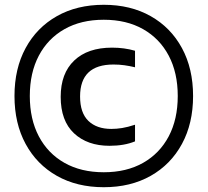

<svg xmlns="http://www.w3.org/2000/svg" viewBox="-20 -771 867 802"><path d="M413.5 11Q301.5 11 217.5 -36.5Q133.5 -84 87 -169.8Q40.5 -255.5 40.5 -370Q40.5 -484.5 87 -570.2Q133.5 -656 217.5 -703.5Q301.5 -751 413.5 -751Q525.5 -751 609.5 -703.5Q693.5 -656 740 -570.2Q786.5 -484.5 786.5 -370Q786.5 -255.5 740 -169.8Q693.5 -84 609.5 -36.5Q525.5 11 413.5 11ZM413.5 -51.5Q508.5 -51.5 577.8 -90.8Q647 -130 684.8 -201.5Q722.5 -273 722.5 -370Q722.5 -467 684.8 -538.5Q647 -610 577.8 -649.2Q508.5 -688.5 413.5 -688.5Q318.5 -688.5 249.2 -649.2Q180 -610 142.2 -538.5Q104.5 -467 104.5 -370Q104.5 -273 142.2 -201.5Q180 -130 249.2 -90.8Q318.5 -51.5 413.5 -51.5ZM437.5 -162Q345 -162 289.2 -214.2Q233.5 -266.5 233.5 -366.5Q233.5 -464.5 290 -518.2Q346.5 -572 448 -572Q499.5 -572 544 -559V-490Q521 -495.5 499.5 -498.5Q478 -501.5 454 -501.5Q314.5 -501.5 314.5 -368Q314.5 -299.5 349.2 -266Q384 -232.5 445 -232.5Q466.5 -232.5 490 -236.2Q513.5 -240 544 -250V-180.5Q499 -162 437.5 -162Z"/></svg>

Font: Encode Sans Cnd Md
Style: Regular
Weight: 500
Width: 3
Designer: Multiple Designers
Foundry: Impallari Type
Version: Version 3.002; ttfautohint (v1.8.3) -l 8 -r 50 -G 200 -x 14 